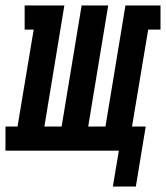

<svg xmlns="http://www.w3.org/2000/svg" viewBox="-65 -550 606 701"><path d="M347 131 369 0H-45V-88H-1L58 -442H25V-530H170L97 -88H160L233 -530H330L257 -88H320L393 -530H521V-442H476L417 -88H467L431 131Z"/></svg>

Font: Iosevka Slab Semibold Oblique
Style: Regular
Weight: 600
Italic angle: -9°
Monospace: yes
Designer: Belleve Invis
Foundry: Belleve Invis
Version: Version 11.1.1; ttfautohint (v1.8.3)